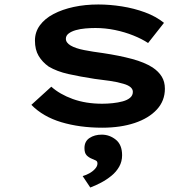

<svg xmlns="http://www.w3.org/2000/svg" viewBox="-20 -560 868 857"><path d="M436 10Q336 10 254 -14.5Q172 -39 120 -92L209 -173Q247 -139 305 -118Q363 -97 436 -97Q459 -97 483 -99.5Q507 -102 527.5 -107.5Q548 -113 560.5 -123.5Q573 -134 573 -150Q573 -174 531 -186Q505 -194 470.5 -199Q436 -204 402 -208Q337 -218 285.5 -229.5Q234 -241 197 -263Q169 -283 152.5 -310.5Q136 -338 136 -379Q136 -417 158 -447Q180 -477 219 -497.5Q258 -518 309 -529Q360 -540 419 -540Q470 -540 524 -531.5Q578 -523 627 -505Q676 -487 712 -458L641 -368Q614 -386 575.5 -401.5Q537 -417 493.5 -426Q450 -435 406 -435Q384 -435 361 -433Q338 -431 318.5 -425.5Q299 -420 286.5 -410.5Q274 -401 274 -387Q274 -378 279.5 -370.5Q285 -363 295 -357Q317 -344 355.5 -336.5Q394 -329 440 -323Q513 -312 569 -297Q625 -282 661 -259Q688 -241 702 -218Q716 -195 716 -164Q716 -110 680 -71Q644 -32 581 -11Q518 10 436 10ZM383 277 349 226Q363 222 378 214Q393 206 404 194Q415 182 415 170Q415 160 408 156.5Q401 153 391 149Q376 143 366.5 133Q357 123 357 101Q357 71 379.5 56Q402 41 434 41Q469 41 497 63.5Q525 86 525 133Q525 161 512 184Q499 207 477.5 224.5Q456 242 431.5 255Q407 268 383 277Z"/></svg>

Font: Lexend Zetta SemiBold
Style: Regular
Weight: 600
Designer: Bonnie Shaver-Troup, Thomas Jockin
Foundry: Lexend
Version: Version 1.007